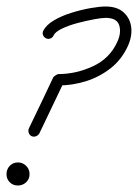

<svg xmlns="http://www.w3.org/2000/svg" viewBox="-23 -542 425 591"><path d="M142 -433Q139 -426 132 -423.5Q125 -421 119 -424Q112 -427 109.5 -434Q107 -441 110 -447Q119 -465 142.5 -479Q166 -493 196.5 -502.5Q227 -512 255.5 -517Q284 -522 302 -522Q338 -522 358 -503.5Q378 -485 381 -457Q384 -429 370 -399Q351 -358 317 -331.5Q283 -305 241.5 -292Q200 -279 157 -279Q156 -279 158.5 -281Q161 -283 164 -285Q168 -287 170.5 -288.5Q173 -290 173 -288Q136 -211 98 -131Q98 -131 98 -131Q98 -131 98 -131Q94 -125 87.5 -122.5Q81 -120 74 -123Q68 -126 65.5 -133Q63 -140 66 -147Q85 -186 103.5 -225Q122 -264 141 -304Q142 -306 148 -310Q154 -314 157 -314Q211 -314 263 -338Q315 -362 338 -413Q351 -441 344 -464Q337 -487 302 -487Q290 -487 266 -482.5Q242 -478 215.5 -471Q189 -464 168 -454Q147 -444 142 -433Q142 -433 142 -433Q142 -433 142 -433ZM33 -6Q33 -7 32 -7Q32 -7 32 -6Q32 -6 32 -6Q33 -6 33 -6ZM-3 -6Q-3 -21 7 -31.5Q17 -42 32 -42Q47 -42 57.5 -31.5Q68 -21 68 -6Q68 9 57.5 19Q47 29 32 29Q17 29 7 19Q-3 9 -3 -6Z"/></svg>

Font: FRB American Cursive
Style: Italic
Weight: 400
Italic angle: -25°
Version: Version 2.0;Modular Font Editor K font №1